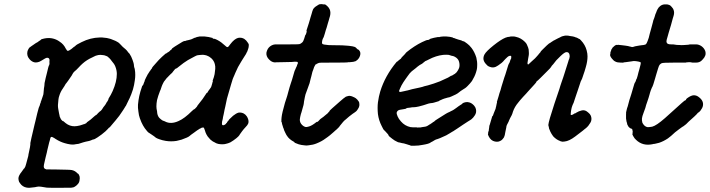

<svg xmlns="http://www.w3.org/2000/svg" viewBox="-20 -652 3390 917"><path d="M456 -473Q460 -473 462 -473Q464 -473 468 -473Q494 -471 505 -467Q507 -466 511 -465Q520 -462 531 -457Q535 -455 539.5 -452.5Q544 -450 547.5 -447.5Q551 -445 550.5 -444.5Q550 -444 554 -441Q558 -438 558 -437Q564 -430 570 -425Q573 -423 579.5 -417Q586 -411 589 -406.5Q592 -402 594 -400Q598 -397 600 -393Q607 -383 613 -366Q618 -352 619 -346Q620 -333 622 -327Q624 -324 624 -319Q626 -309 626 -294Q626 -282 624 -269Q621 -245 615 -225Q607 -200 599 -183Q597 -178 594 -173Q584 -151 581 -146Q580 -146 576.5 -139.5Q573 -133 570 -129Q567 -125 564 -120Q551 -99 532 -77Q527 -71 521 -64Q503 -41 499 -41Q499 -41 497 -38Q494 -35 484 -25Q466 -9 446 4Q431 14 426 14Q425 14 422 15Q408 22 388 25Q383 26 377 28Q361 33 355 35Q349 36 343 36.5Q337 37 335 38Q330 39 318 38Q303 36 290 32Q268 26 246 12Q242 9 238.5 7Q235 5 232.5 4Q230 3 229 2Q224 1 222 4Q220 8 218 18Q217 22 215 28Q209 55 206 65Q205 73 203.5 77Q202 81 201 87Q200 93 198 99Q193 118 190 134Q188 144 190 149Q193 155 201 157Q203 157 249 157.5Q295 158 295 158.5Q295 159 311 159Q316 159 322 160Q338 163 349 175Q354 179 353 178H354Q358 184 360 190L361 199L360 208Q359 220 351 228Q345 235 338 239Q331 244 320 244.5Q309 245 258 245Q205 245 201.5 244Q198 243 196.5 243Q195 243 190 242Q174 239 165 239Q160 239 156.5 240Q153 241 147 242Q134 243 129 244Q126 245 119 245Q96 245 82 231Q75 223 71 216Q68 208 68 199Q69 186 83 169Q90 160 93 155Q93 153 94 154L97 151L98 149Q99 146 100 145Q102 142 102 140Q102 139 103 137Q104 135 105.5 128.5Q107 122 108 119Q109 115 115 93Q116 88 116 85.5Q116 83 119.5 69Q123 55 123 52Q124 41 125 38V31Q125 30 130 7Q139 -30 145 -57Q147 -64 149 -73Q156 -101 158 -111Q164 -135 165 -137Q167 -140 170 -149Q171 -156 172 -157Q175 -160 175 -167Q176 -167 177 -171Q180 -182 184 -191.5Q188 -201 188 -209Q189 -222 190 -231Q191 -234 191 -236.5Q191 -239 192 -243.5Q193 -248 192.5 -250.5Q192 -253 195 -265Q198 -277 198 -279Q198 -281 200 -287Q201 -293 204 -303Q212 -337 213 -338Q215 -339 216 -345.5Q217 -352 216 -354Q216 -354 216 -357Q217 -364 216 -369Q213 -377 204 -376Q199 -376 179 -363Q168 -356 161 -355Q149 -352 139 -356Q127 -361 119 -372Q113 -379 111 -388Q110 -391 110 -397Q110 -403 111 -406Q112 -411 116 -418Q120 -425 121 -425Q122 -425 126.5 -429Q131 -433 132 -433Q133 -433 138 -437Q153 -448 160 -451Q163 -453 164.5 -454.5Q166 -456 170.5 -458.5Q175 -461 175 -462Q176 -465 191 -468Q210 -472 228 -469Q249 -465 265 -453Q284 -441 294 -420Q298 -413 300 -411Q302 -409 305 -409Q310 -410 321 -418Q336 -431 338 -431Q339 -432 340 -433Q345 -439 370 -451Q412 -472 456 -473ZM470 -389Q458 -391 449 -389Q435 -386 429 -382Q426 -380 421 -378Q394 -366 374 -348Q370 -344 365 -339.5Q360 -335 355 -329Q341 -314 337 -312Q329 -305 325 -296Q324 -293 317.5 -284Q311 -275 305.5 -266.5Q300 -258 296.5 -254.5Q293 -251 291.5 -247.5Q290 -244 287.5 -240.5Q285 -237 283.5 -234.5Q282 -232 280 -229Q269 -214 263 -194Q261 -189 260.5 -185.5Q260 -182 259 -176Q255 -147 258 -133Q259 -129 260 -122Q261 -115 262 -111Q263 -107 264 -102Q264 -96 269 -87Q270 -83 274 -79Q280 -72 281 -74Q281 -74 284 -72Q295 -62 304 -57Q324 -46 348 -50Q362 -52 375 -57L377 -58L382 -59Q394 -63 395 -68Q396 -69 398 -70Q412 -79 430 -96Q435 -101 436 -101Q439 -101 445 -108Q448 -112 449 -112.5Q450 -113 453 -116Q456 -119 456 -119Q457 -119 461 -122.5Q465 -126 466 -128Q468 -131 470 -134L472 -137L473 -139Q483 -151 487 -158L489 -161L487 -159L485 -157L487 -160Q488 -162 489 -162Q489 -162 493 -168Q498 -176 498 -178Q498 -178 497.5 -178Q497 -178 499 -182Q510 -199 518 -217Q538 -262 538 -299Q538 -316 531 -334Q526 -347 514 -360Q508 -367 508 -368Q508 -369 501.5 -375Q495 -381 492 -383Q487 -385 478 -388Q476 -388 470 -389Z M934 -478Q938 -478 948.5 -478Q959 -478 963 -477Q976 -476 990 -472Q995 -471 995 -471V-470Q995 -469 997 -468Q999 -467 1001.5 -466.5Q1004 -466 1005 -467Q1005 -467 1007 -466Q1009 -465 1013 -463.5Q1017 -462 1020 -460Q1037 -451 1054 -435Q1062 -427 1066 -427Q1071 -427 1080 -441Q1099 -466 1117 -471Q1126 -473 1135 -471Q1142 -469 1147 -466Q1157 -459 1163 -449Q1170 -440 1168 -434Q1168 -431 1167.5 -427Q1167 -423 1166 -421Q1163 -411 1161 -406Q1159 -404 1157.5 -399.5Q1156 -395 1147.5 -382.5Q1139 -370 1136.5 -365Q1134 -360 1131 -356Q1116 -333 1104 -304Q1102 -299 1099 -292Q1096 -286 1095 -283Q1094 -280 1092.5 -277Q1091 -274 1091 -273Q1090 -269 1088 -263Q1087 -259 1084 -250Q1081 -240 1075 -219Q1069 -199 1064 -181Q1059 -159 1056 -143Q1053 -131 1052.5 -128Q1052 -125 1050.5 -117.5Q1049 -110 1048 -105Q1047 -100 1045 -92Q1045 -90 1044.5 -87.5Q1044 -85 1043.5 -83Q1043 -81 1043 -80Q1042 -76 1041 -73Q1040 -70 1040 -64Q1040 -58 1041 -56Q1043 -53 1048 -54Q1052 -55 1056 -58Q1060 -61 1060 -63Q1060 -63 1062 -64Q1065 -67 1065 -69Q1065 -70 1068 -73Q1073 -77 1072 -78Q1072 -79 1075.5 -82.5Q1079 -86 1084 -90.5Q1089 -95 1093 -99Q1108 -111 1119 -114Q1132 -116 1144 -110Q1152 -106 1159 -96Q1167 -83 1167 -71Q1167 -65 1165 -61Q1162 -54 1153 -45Q1147 -39 1144 -35Q1141 -31 1136.5 -25.5Q1132 -20 1130 -16.5Q1128 -13 1126 -11Q1124 -9 1123 -6Q1120 -1 1109 8Q1094 20 1080 28Q1069 33 1059 35Q1052 37 1044 37Q1020 38 1005 28Q1002 26 1002 26Q999 26 993 21Q984 15 979 8Q971 0 966 -10Q962 -17 958 -31Q955 -40 954 -41.5Q953 -43 949 -43Q943 -43 938 -39Q937 -38 936 -38Q936 -39 929 -34Q926 -32 922.5 -30Q919 -28 915.5 -25Q912 -22 906 -18Q900 -14 897.5 -12Q895 -10 892 -8Q889 -6 886 -3Q879 4 847 15Q833 19 823 21Q797 25 772 21Q754 18 741 13Q737 12 733 10Q723 6 720 2Q719 1 714 -2.5Q709 -6 703 -10Q697 -14 694 -16Q689 -18 683 -25Q670 -40 663 -53Q655 -67 648 -87Q643 -100 641 -119Q638 -138 639 -152Q641 -174 645 -193Q649 -212 659 -241L660 -242L664 -247Q665 -251 668 -258Q673 -268 671 -268Q671 -268 672 -270Q673 -272 674.5 -275Q676 -278 677.5 -281.5Q679 -285 681.5 -289Q684 -293 685 -296Q686 -298 688 -300.5Q690 -303 691.5 -306Q693 -309 695 -311.5Q697 -314 698.5 -316Q700 -318 701 -320Q702 -322 703 -322.5Q704 -323 704 -323L706 -327Q705 -329 728 -354Q737 -365 753.5 -380.5Q770 -396 771 -396Q773 -395 778 -400Q780 -401 780 -401Q781 -401 786.5 -405Q792 -409 793 -411Q793 -412 797 -414Q803 -419 801 -420Q801 -420 804 -422Q807 -424 811.5 -427.5Q816 -431 820 -433Q860 -459 862 -456Q863 -455 869 -458Q872 -459 873 -459Q874 -459 877.5 -460Q881 -461 882 -461Q884 -462 893 -464Q901 -467 901 -467.5Q901 -468 904 -469L908 -471Q908 -471 912 -472Q920 -474 919 -475L925 -476Q931 -477 934 -478ZM959 -389Q950 -391 942 -390Q938 -390 930 -389Q920 -388 917 -386Q916 -385 909 -382Q891 -373 883 -368Q879 -366 876 -364Q859 -354 832 -332Q824 -325 822 -325Q817 -325 807 -311Q803 -304 795 -298Q791 -295 786 -289Q781 -283 777 -280Q768 -269 763 -262Q761 -259 760 -256.5Q759 -254 757 -250.5Q755 -247 754.5 -245Q754 -243 752 -238.5Q750 -234 749 -229.5Q748 -225 744 -217Q735 -194 730 -174Q727 -158 727 -144Q727 -133 730 -121Q731 -114 731 -111Q732 -103 737 -94Q740 -89 748 -82.5Q756 -76 760 -75Q762 -75 768 -72Q796 -57 833 -74Q861 -86 897 -122Q905 -129 905 -129Q907 -129 911.5 -133Q916 -137 919.5 -141.5Q923 -146 922 -146Q922 -147 928 -154Q949 -179 965 -205Q966 -207 967 -208Q968 -209 968 -208Q969 -208 970 -209Q971 -210 973 -214Q976 -219 976 -219L980 -224Q980 -225 981 -226Q981 -226 981.5 -226.5Q982 -227 983 -228Q984 -231 985 -231Q985 -232 986 -233Q987 -234 987.5 -234.5Q988 -235 990 -241Q992 -247 992 -248Q992 -248 993 -251Q994 -254 994 -255Q994 -256 995 -259Q998 -266 996 -266Q995 -266 996 -268Q1002 -283 1005 -298Q1007 -309 1008 -323Q1009 -335 1006 -346Q1002 -362 989 -374Q979 -383 967 -387Q964 -388 959 -389Z M1509 -632Q1516 -633 1526 -631Q1531 -631 1532 -631Q1534 -631 1543 -623Q1558 -609 1558 -591Q1558 -583 1556 -575Q1555 -570 1553 -565Q1552 -560 1550 -554Q1548 -548 1546 -541Q1539 -515 1536 -508Q1534 -502 1531 -490.5Q1528 -479 1526 -475Q1520 -465 1519 -458Q1518 -456 1518 -451Q1517 -443 1522 -441Q1526 -439 1538 -438Q1546 -437 1551 -436.5Q1556 -436 1580 -436Q1620 -436 1636 -434Q1640 -434 1648 -433Q1666 -431 1674 -428Q1681 -425 1684 -420Q1689 -415 1691 -415Q1694 -415 1699 -406Q1702 -400 1701 -393Q1699 -378 1688 -367Q1684 -363 1679 -360Q1670 -356 1651 -355Q1640 -355 1639 -354Q1637 -353 1568 -353Q1516 -353 1509 -352.5Q1502 -352 1497 -349Q1493 -347 1492.5 -347Q1492 -347 1491 -345H1490Q1490 -346 1488 -345Q1487 -344 1483.5 -338Q1480 -332 1480 -331Q1480 -331 1477 -322Q1472 -312 1467 -288Q1466 -283 1464 -277Q1462 -271 1461 -265Q1459 -254 1455 -245Q1452 -238 1450 -231Q1448 -224 1439 -201Q1437 -194 1436 -188Q1435 -180 1432 -167Q1431 -162 1431 -158Q1431 -154 1425 -134Q1421 -120 1420 -116Q1419 -112 1417 -107Q1413 -92 1412 -82Q1411 -67 1423 -55Q1429 -49 1437 -46Q1445 -44 1456 -48Q1470 -52 1490 -68Q1494 -71 1494 -70Q1494 -69 1498 -71Q1500 -73 1503 -76Q1508 -83 1519 -90Q1524 -93 1530.5 -99Q1537 -105 1539 -106Q1541 -107 1544.5 -110.5Q1548 -114 1548 -114.5Q1548 -115 1550 -117Q1555 -121 1555 -124Q1555 -125 1603 -167Q1622 -184 1633 -191H1635L1641 -193Q1651 -196 1663 -191Q1675 -186 1679 -183Q1687 -177 1692 -169Q1694 -166 1694 -166Q1695 -166 1696 -158.5Q1697 -151 1696 -146Q1695 -139 1688 -129Q1683 -121 1678 -118Q1675 -116 1672.5 -114Q1670 -112 1665 -109Q1656 -103 1648 -96Q1644 -92 1641 -90Q1639 -88 1633 -83Q1627 -78 1624 -75.5Q1621 -73 1618 -69Q1615 -65 1611.5 -61Q1608 -57 1606.5 -55Q1605 -53 1602.5 -50Q1600 -47 1600 -46Q1600 -46 1596.5 -42.5Q1593 -39 1588.5 -34.5Q1584 -30 1582 -29Q1580 -27 1572 -20Q1553 -3 1544 3Q1540 6 1534 10Q1517 23 1492 33Q1475 40 1454 42L1443 43L1433 42Q1419 41 1406 37L1388 30L1385 26Q1372 19 1364 12Q1358 6 1356 4Q1347 -7 1342 -19Q1335 -33 1335 -37Q1335 -38 1333 -41Q1330 -50 1329 -54Q1328 -57 1328 -57Q1328 -57 1327 -61Q1326 -69 1325 -69Q1324 -69 1324 -70.5Q1324 -72 1324 -75Q1324 -78 1324 -81Q1324 -84 1324.5 -87.5Q1325 -91 1325 -93Q1327 -112 1341 -161Q1346 -177 1348.5 -184Q1351 -191 1352 -195Q1353 -199 1357 -213.5Q1361 -228 1363 -235Q1365 -241 1368 -251Q1372 -262 1374.5 -270.5Q1377 -279 1380.5 -291Q1384 -303 1386 -310Q1388 -317 1389 -318Q1391 -320 1393 -327Q1394 -329 1394.5 -330Q1395 -331 1396.5 -334Q1398 -337 1398.5 -339Q1399 -341 1399 -342Q1399 -343 1399.5 -343Q1400 -343 1402 -347Q1403 -353 1402 -355Q1401 -357 1395 -357Q1390 -358 1373 -356Q1354 -355 1327 -355Q1301 -355 1299.5 -354.5Q1298 -354 1294 -354Q1283 -354 1273 -361Q1265 -367 1259 -375Q1247 -393 1256 -412Q1262 -427 1277 -435Q1284 -439 1294 -440Q1300 -440 1352.5 -440Q1405 -440 1409 -441Q1417 -443 1423 -449Q1429 -454 1433 -468Q1435 -476 1437 -481Q1438 -485 1439 -485Q1440 -485 1443 -494Q1446 -503 1444 -504Q1444 -504 1444 -507Q1449 -522 1455 -541Q1457 -547 1459 -554.5Q1461 -562 1462.5 -567Q1464 -572 1468 -585Q1470 -593 1472 -599Q1474 -605 1475.5 -608Q1477 -611 1477.5 -611Q1478 -611 1483 -617Q1485 -619 1485.5 -619Q1486 -619 1488 -621Q1493 -625 1499 -628Q1502 -630 1504 -631Q1506 -632 1509 -632Z M2110 -478 2129 -476 2138 -474Q2142 -473 2142 -473Q2144 -470 2150 -470Q2151 -470 2151 -469.5Q2151 -469 2151.5 -469Q2152 -469 2158.5 -466.5Q2165 -464 2169 -463Q2177 -461 2180 -460Q2183 -459 2183.5 -459Q2184 -459 2187 -457Q2193 -454 2194 -455Q2195 -456 2211 -444Q2221 -437 2232 -423Q2239 -414 2245 -402Q2251 -390 2255 -377Q2260 -357 2259 -338Q2259 -328 2257 -319Q2251 -294 2240 -276Q2236 -268 2234 -265Q2226 -254 2213 -241Q2205 -233 2201.5 -231Q2198 -229 2192 -225Q2186 -221 2180.5 -217.5Q2175 -214 2171.5 -210.5Q2168 -207 2157 -201Q2132 -189 2125 -187Q2123 -187 2120.5 -186.5Q2118 -186 2112 -184Q2106 -182 2101.5 -181Q2097 -180 2093.5 -178Q2090 -176 2087 -175Q2077 -171 2078 -171V-170Q2077 -170 2073 -168Q2068 -166 2053 -162Q2050 -161 2047 -160.5Q2044 -160 2043 -160L2035 -159Q2031 -158 2027.5 -157.5Q2024 -157 2021 -155.5Q2018 -154 2012 -152.5Q2006 -151 2001 -149Q1996 -147 1980.5 -143.5Q1965 -140 1958.5 -140Q1952 -140 1947.5 -139.5Q1943 -139 1939 -138Q1922 -137 1920 -134Q1919 -132 1904 -130Q1886 -128 1881 -124Q1877 -121 1875 -116Q1873 -109 1879 -96Q1884 -84 1895 -72Q1913 -51 1940 -45Q1953 -43 1968 -44Q1971 -44 1971 -43.5Q1971 -43 1973 -43Q1975 -43 1978 -43Q1981 -43 1983 -44V-43H1986Q1989 -44 1997 -45Q2005 -46 2007 -46.5Q2009 -47 2011 -47Q2020 -49 2025 -53Q2026 -54 2026 -54Q2028 -54 2032 -58Q2033 -58 2033.5 -58Q2034 -58 2035 -59Q2036 -60 2037.5 -61Q2039 -62 2040 -62.5Q2041 -63 2044.5 -65.5Q2048 -68 2048 -68.5Q2048 -69 2051 -70Q2054 -72 2056 -73.5Q2058 -75 2057.5 -75.5Q2057 -76 2067 -82Q2084 -92 2110 -109Q2122 -116 2122 -115.5Q2122 -115 2122 -115Q2123 -115 2130 -119Q2133 -121 2133.5 -121Q2134 -121 2140 -124Q2146 -127 2147 -128Q2148 -129 2158.5 -136Q2169 -143 2170 -144.5Q2171 -146 2179 -150.5Q2187 -155 2188 -157Q2191 -161 2201.5 -163.5Q2212 -166 2221 -163Q2233 -160 2244 -148Q2251 -140 2253 -131Q2257 -114 2247 -100Q2240 -89 2231 -82Q2228 -80 2225 -78Q2222 -76 2214.5 -71.5Q2207 -67 2191.5 -56.5Q2176 -46 2173 -44Q2170 -42 2162.5 -37Q2155 -32 2151 -29.5Q2147 -27 2145 -25.5Q2143 -24 2139.5 -22.5Q2136 -21 2129 -16Q2108 -3 2101 -1Q2097 1 2092 3Q2082 8 2070 12Q2061 14 2055 18Q2046 24 2039 27Q2037 28 2036 29Q2029 35 1998 40Q1979 44 1959 44H1942L1939 42Q1935 41 1933.5 40.5Q1932 40 1922.5 37Q1913 34 1909 33Q1900 32 1890 29Q1886 28 1885 28Q1883 29 1865 19Q1860 16 1853 10.5Q1846 5 1840.5 0.5Q1835 -4 1836 -5Q1837 -6 1831 -13Q1825 -19 1820 -25Q1818 -28 1816 -29Q1811 -32 1803 -50Q1789 -77 1785 -107Q1782 -138 1785 -163Q1789 -192 1796 -215Q1819 -290 1874 -356Q1877 -359 1878 -359Q1880 -358 1884 -364Q1887 -366 1887 -366Q1887 -366 1890 -368.5Q1893 -371 1893.5 -371Q1894 -371 1895 -372L1896 -374Q1895 -374 1899 -378Q1903 -382 1903 -382.5Q1903 -383 1909.5 -389Q1916 -395 1917 -397L1918 -398L1917 -397Q1915 -396 1917 -398L1922 -403Q1959 -433 1996 -451Q2018 -461 2020 -461Q2024 -460 2030 -463L2031 -464L2036 -467Q2052 -472 2071 -475H2078H2080V-476H2081Q2082 -476 2088 -477Q2094 -478 2110 -478ZM2123 -390Q2112 -391 2097 -390Q2062 -386 2028 -368Q2022 -365 2018 -363Q2011 -361 2006 -356Q1997 -347 1984 -341Q1981 -339 1974.5 -334Q1968 -329 1965 -326Q1942 -309 1937 -302Q1935 -299 1925.5 -286.5Q1916 -274 1914.5 -271Q1913 -268 1910.5 -265Q1908 -262 1907 -260Q1906 -258 1904 -255Q1902 -252 1897.5 -244Q1893 -236 1890 -228Q1887 -220 1886 -218Q1886 -214 1889 -213Q1891 -212 1903 -215Q1912 -217 1914.5 -217.5Q1917 -218 1918.5 -218.5Q1920 -219 1926 -220Q1932 -221 1935.5 -222.5Q1939 -224 1948 -226Q1975 -232 1985 -234Q1995 -236 1999 -237.5Q2003 -239 2006 -240Q2018 -242 2052 -253Q2083 -263 2106 -275Q2121 -281 2131 -288Q2133 -290 2134 -290Q2138 -290 2142 -293Q2144 -295 2145 -295Q2146 -295 2150 -298Q2152 -299 2152 -299Q2152 -299 2156 -302.5Q2160 -306 2160.5 -306.5Q2161 -307 2163 -310Q2168 -316 2172 -326Q2176 -335 2174 -350Q2172 -364 2164 -372Q2159 -377 2156 -378.5Q2153 -380 2150 -382L2142 -385H2139Q2131 -388 2123 -390Z M2702 -480Q2709 -479 2716 -478Q2725 -476 2731 -473Q2734 -472 2734 -472.5Q2734 -473 2740 -469.5Q2746 -466 2746 -466Q2748 -467 2755 -459Q2775 -438 2782 -411Q2786 -396 2786 -383Q2786 -359 2778 -332Q2772 -310 2767 -297Q2766 -293 2763 -285Q2760 -275 2757 -270Q2754 -266 2749 -249Q2747 -243 2744.5 -235.5Q2742 -228 2738.5 -217.5Q2735 -207 2731 -195.5Q2727 -184 2724 -174.5Q2721 -165 2720 -162Q2714 -150 2711 -140Q2710 -136 2709 -131.5Q2708 -127 2707.5 -123.5Q2707 -120 2706.5 -116Q2706 -112 2706 -110Q2705 -105 2706 -104Q2708 -102 2710 -103Q2714 -103 2721 -108Q2724 -111 2725 -110Q2727 -110 2733 -114Q2735 -116 2736.5 -116Q2738 -116 2740.5 -118Q2743 -120 2744 -120Q2745 -120 2747 -121Q2752 -123 2760 -125Q2775 -127 2785 -118Q2787 -117 2790 -114Q2798 -108 2802 -99Q2807 -85 2803 -73Q2800 -65 2795 -59Q2793 -55 2790 -51.5Q2787 -48 2784 -45Q2781 -42 2778.5 -40Q2776 -38 2772 -35Q2768 -32 2763 -27.5Q2758 -23 2754.5 -21Q2751 -19 2748 -16Q2737 -7 2727 0Q2698 22 2676 24Q2664 26 2660 23Q2659 23 2658 23Q2657 23 2657 22.5Q2657 22 2654 21Q2637 15 2622 -1Q2618 -6 2614 -13Q2607 -25 2605 -32Q2603 -37 2602.5 -37.5Q2602 -38 2602 -41Q2601 -48 2600 -50Q2599 -51 2599 -56Q2600 -72 2628 -157Q2650 -222 2652 -228Q2653 -233 2656 -241.5Q2659 -250 2661.5 -258Q2664 -266 2666 -271Q2668 -276 2670 -282.5Q2672 -289 2675 -298Q2690 -344 2694 -358Q2695 -364 2696 -365Q2697 -366 2698.5 -370.5Q2700 -375 2700 -377Q2702 -382 2700 -391Q2697 -404 2685 -403Q2677 -403 2658 -385Q2651 -378 2648 -375Q2639 -368 2622 -345Q2618 -341 2615.5 -338Q2613 -335 2611.5 -331.5Q2610 -328 2591 -309.5Q2572 -291 2562 -280.5Q2552 -270 2549 -268Q2543 -264 2542 -262Q2542 -261 2542 -261Q2542 -259 2531 -247Q2521 -237 2510 -224Q2505 -218 2500.5 -213.5Q2496 -209 2493 -205Q2485 -197 2478 -189Q2470 -181 2463 -172Q2461 -169 2455 -162Q2438 -142 2430 -119Q2427 -108 2424 -102Q2415 -86 2411 -76Q2410 -72 2406 -65Q2400 -54 2399 -50Q2399 -47 2398 -43Q2396 -35 2394 -24Q2391 -3 2387 4Q2380 14 2376 17Q2369 22 2362 24Q2354 26 2344 24Q2324 20 2314 -1Q2309 -11 2311 -12Q2311 -13 2311.5 -18.5Q2312 -24 2313 -24Q2315 -28 2315 -35Q2315 -36 2316 -41L2317 -50V-51Q2317 -52 2319 -56Q2321 -65 2329 -90Q2332 -98 2332 -99L2333 -98L2334 -99Q2335 -102 2337 -107.5Q2339 -113 2339 -113Q2339 -113 2340.5 -116.5Q2342 -120 2343 -123Q2349 -135 2347 -137H2348Q2348 -138 2349.5 -143.5Q2351 -149 2351 -151Q2351 -153 2352 -156Q2355 -165 2353 -165Q2353 -166 2361 -191Q2364 -203 2365.5 -207Q2367 -211 2370.5 -221.5Q2374 -232 2375 -238Q2378 -247 2388 -280Q2393 -293 2401 -320Q2409 -347 2410 -347Q2413 -350 2416 -360Q2418 -367 2418 -367Q2422 -370 2422 -380Q2422 -384 2420 -385Q2417 -387 2410 -384Q2407 -382 2404 -380Q2402 -379 2394 -370.5Q2386 -362 2386 -362Q2386 -362 2384.5 -360Q2383 -358 2380 -355.5Q2377 -353 2375 -351Q2357 -337 2348 -333Q2336 -328 2325 -331Q2317 -333 2310 -337Q2307 -339 2302 -345Q2291 -356 2289 -369Q2288 -381 2294 -392Q2302 -407 2337 -435Q2372 -463 2394 -472Q2408 -477 2412 -476Q2412 -476 2415 -477Q2418 -478 2428.5 -478Q2439 -478 2444 -476Q2468 -471 2487 -452Q2494 -445 2496 -440Q2497 -437 2499 -433Q2503 -425 2505 -415Q2506 -407 2506 -398Q2506 -389 2504.5 -383Q2503 -377 2502.5 -372Q2502 -367 2501 -362.5Q2500 -358 2499.5 -353Q2499 -348 2500 -346Q2501 -344 2502 -344Q2503 -344 2504.5 -345Q2506 -346 2519.5 -359Q2533 -372 2535 -373Q2537 -375 2541.5 -380Q2546 -385 2550 -389.5Q2554 -394 2553.5 -394Q2553 -394 2556 -397Q2559 -400 2561 -402.5Q2563 -405 2562 -405Q2561 -405 2571 -415Q2595 -439 2603 -445L2605 -446L2604 -445L2606 -446Q2608 -447 2611.5 -450Q2615 -453 2616 -453Q2617 -453 2620 -455.5Q2623 -458 2623.5 -458Q2624 -458 2626 -459Q2632 -463 2641 -467Q2643 -468 2647 -470Q2651 -472 2653.5 -473Q2656 -474 2656.5 -474.5Q2657 -475 2658 -475.5Q2659 -476 2661 -477Q2665 -479 2675 -481Q2677 -482 2682.5 -482Q2688 -482 2688.5 -482Q2689 -482 2694.5 -481.5Q2700 -481 2702 -480Z M3177 -628Q3180 -628 3188 -619Q3196 -610 3197 -605Q3202 -592 3197 -576Q3197 -574 3193 -563Q3190 -551 3188.5 -546.5Q3187 -542 3185 -533.5Q3183 -525 3179 -513.5Q3175 -502 3173 -493.5Q3171 -485 3169 -479Q3163 -460 3163 -455Q3163 -443 3175 -441Q3178 -440 3188.5 -440Q3199 -440 3202 -439Q3205 -438 3212.5 -437.5Q3220 -437 3226 -437Q3234 -436 3248 -437Q3272 -438 3274 -440Q3276 -440 3290 -440Q3309 -441 3317 -438Q3324 -436 3331 -431Q3343 -422 3348 -409Q3350 -404 3350 -397Q3350 -390 3348 -386Q3345 -377 3336 -368Q3326 -356 3314 -354Q3311 -353 3300.5 -353Q3290 -353 3287.5 -353Q3285 -353 3282 -354Q3279 -355 3270.5 -355Q3262 -355 3258 -354L3255 -353H3202Q3145 -353 3140 -350Q3134 -347 3130 -342Q3127 -338 3123 -325Q3119 -314 3116 -302Q3114 -296 3113 -292Q3112 -288 3109 -278Q3098 -240 3096 -238Q3095 -238 3088 -220Q3086 -215 3084.5 -209Q3083 -203 3082.5 -201.5Q3082 -200 3077.5 -184.5Q3073 -169 3071 -165Q3066 -152 3062 -136Q3060 -129 3054 -114Q3047 -96 3046 -86.5Q3045 -77 3048 -66Q3051 -60 3056 -54Q3062 -48 3068 -46Q3069 -46 3072 -45Q3077 -44 3078 -45Q3079 -46 3081 -45Q3086 -45 3095 -47Q3115 -52 3156 -88Q3166 -97 3236 -160Q3248 -171 3249 -171Q3250 -171 3252 -172Q3254 -173 3255.5 -174.5Q3257 -176 3257 -177.5Q3257 -179 3262 -183Q3281 -197 3294 -197Q3307 -197 3318 -188Q3342 -170 3337 -146Q3335 -136 3325 -123Q3319 -116 3313 -113Q3310 -110 3307 -106Q3304 -102 3269 -71Q3261 -63 3257 -59Q3249 -52 3244 -49Q3241 -48 3238 -45.5Q3235 -43 3223.5 -35Q3212 -27 3204 -20Q3184 -1 3170 9Q3149 23 3128 30Q3118 33 3107 35Q3101 35 3095 37Q3049 46 3018 16Q3010 9 3006 1Q3003 -4 3003 -4Q3002 -8 3000 -10V-11Q3001 -11 3001 -11.5Q3001 -12 3000.5 -12.5Q3000 -13 3001 -14Q3002 -16 3001 -17Q3000 -18 3001 -18.5Q3002 -19 3002 -22Q3001 -32 3000 -34Q2996 -39 2991 -39Q2990 -39 2989.5 -40Q2989 -41 2987 -42Q2985 -43 2985 -43.5Q2985 -44 2983.5 -45Q2982 -46 2982 -46.5Q2982 -47 2980 -50Q2975 -58 2975 -61Q2975 -62 2975 -63Q2972 -69 2970 -86Q2970 -89 2970 -97.5Q2970 -106 2970 -108Q2971 -114 2970 -115Q2970 -115 2970.5 -116.5Q2971 -118 2971.5 -121Q2972 -124 2973 -127.5Q2974 -131 2975 -135.5Q2976 -140 2978 -144Q2982 -160 2986 -174Q2990 -186 2995 -202Q2999 -217 3005 -236Q3011 -257 3012 -257Q3013 -257 3016 -264Q3017 -268 3017.5 -268.5Q3018 -269 3018.5 -271.5Q3019 -274 3021 -276Q3024 -284 3025 -289Q3026 -294 3027.5 -299Q3029 -304 3029.5 -307Q3030 -310 3033 -319Q3042 -350 3040 -354Q3038 -356 3029 -358Q3024 -359 3020 -359.5Q3016 -360 3011 -360.5Q3006 -361 2997 -359Q2983 -357 2968 -355Q2962 -355 2961 -354Q2955 -352 2944 -353Q2928 -353 2919 -358Q2914 -360 2909 -365Q2904 -370 2901 -374Q2896 -380 2894 -387V-392Q2895 -393 2895 -394Q2895 -405 2897 -406Q2897 -406 2898 -408.5Q2899 -411 2899 -412Q2898 -413 2903 -420Q2905 -422 2905 -423V-424L2915 -433Q2920 -437 2925 -438H2926Q2925 -437 2926.5 -437Q2928 -437 2932 -438Q2938 -438 2951 -436Q2956 -436 2967 -434Q2982 -432 2987 -430Q2990 -429 2992 -429Q2999 -426 3004 -428Q3006 -429 3009 -429.5Q3012 -430 3012 -430.5Q3012 -431 3014 -431Q3032 -434 3033.5 -434.5Q3035 -435 3044 -436Q3053 -437 3053.5 -437Q3054 -437 3057 -438Q3065 -438 3069 -447Q3071 -452 3073 -456Q3079 -470 3083 -490Q3084 -495 3090.5 -517Q3097 -539 3098 -545Q3100 -556 3104 -564Q3106 -568 3107 -573Q3111 -588 3113 -590Q3114 -591 3115.5 -596.5Q3117 -602 3118 -602.5Q3119 -603 3120 -607Q3125 -617 3133 -623Q3142 -630 3153 -631Q3156 -631 3157.5 -631Q3159 -631 3161.5 -631Q3164 -631 3166.5 -631Q3169 -631 3172.5 -629.5Q3176 -628 3177 -628Z"/></svg>

Font: TT2020 Style E
Style: Italic
Weight: 400
Italic angle: -15°
Version: Version 0.2.000